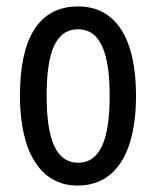

<svg xmlns="http://www.w3.org/2000/svg" viewBox="-20 -567 485 597"><path d="M403 -269C403 -452 337 -547 223 -547C99 -547 42 -446 42 -269C42 -101 102 10 221 10C346 10 403 -102 403 -269ZM125 -269C125 -407 154 -476 223 -476C290 -476 321 -407 321 -269C321 -130 290 -61 223 -61C155 -61 125 -132 125 -269Z"/></svg>

Font: Noto Sans Thai Looped ExtraCondensed
Style: Regular
Weight: 400
Width: 2
Designer: Sasikarn Vongin, Ben Mitchell
Foundry: The Fontpad Ltd
Version: Version 1.001